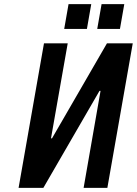

<svg xmlns="http://www.w3.org/2000/svg" viewBox="-20 -910 663 930"><path d="M70 0 193 -700H308L227 -240H232L498 -700H623L500 0H385L467 -470H462L190 0ZM451 -770 472 -890H582L561 -770ZM291 -770 312 -890H422L401 -770Z"/></svg>

Font: Cuprum
Style: Bold Italic
Weight: 700
Italic angle: -10°
Designer: Jovanny Lemonad
Foundry: Jovanny Lemonad
Version: Version 3.000